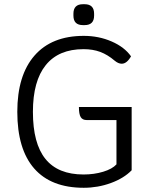

<svg xmlns="http://www.w3.org/2000/svg" viewBox="-20 -880 706 910"><path d="M604 -373V-73Q567 -35 505.5 -12.5Q444 10 377 10Q222 10 142 -81.5Q62 -173 62 -350Q62 -523 143.5 -616.5Q225 -710 377 -710Q448 -710 509 -683.5Q570 -657 601 -613Q581 -578 557 -578Q541 -578 524 -592Q490 -621 455 -634Q420 -647 376 -647Q258 -647 197 -571.5Q136 -496 136 -350Q136 -200 195.5 -126.5Q255 -53 376 -53Q426 -53 469 -66Q512 -79 532 -101V-311H391Q371 -311 362.5 -325Q354 -339 354 -373ZM328 -806V-815Q328 -860 373 -860H381Q426 -860 426 -815V-806Q426 -761 381 -761H373Q328 -761 328 -806Z"/></svg>

Font: Krub
Style: Regular
Weight: 400
Designer: Ekaluck Peanpanawate
Foundry: Cadson Demak Co.,Ltd.
Version: Version 1.000; ttfautohint (v1.6)